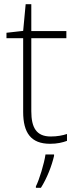

<svg xmlns="http://www.w3.org/2000/svg" viewBox="-20 -679 368 920"><path d="M223 -25C154 -25 130 -68 130 -146V-496H298V-530H130V-659H103L91 -531L11 -522V-496H91V-143C91 -43 128 10 220 10C254 10 279 4 301 -4V-37C280 -30 254 -25 223 -25ZM239 68V61H198C192 104 168 183 152 214V221H176C205 175 228 116 239 68Z"/></svg>

Font: Noto Sans Telugu ExtraLight
Style: Regular
Weight: 200
Designer: Jelle Bosma - Monotype Design Team
Foundry: Monotype Imaging Inc.
Version: Version 2.005